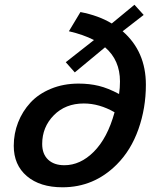

<svg xmlns="http://www.w3.org/2000/svg" viewBox="-20 -776 654 811"><path d="M547.9 -755.9 586.9 -712.9 498 -644Q596.2 -558.6 596.2 -418Q596.2 -319.3 564.7 -230.2Q533.2 -141.1 473.1 -81.1Q377 15.1 244.1 15.1Q148.9 15.1 93.5 -32Q38.1 -79.1 38.1 -160.2Q38.1 -211.9 56.4 -258.8Q74.7 -305.7 108.6 -342.5Q142.6 -379.4 195.3 -401.1Q248 -422.9 312 -422.9Q357.9 -422.9 397.2 -413.3Q436.5 -403.8 482.9 -378.9Q486.8 -404.3 486.8 -432.1Q486.8 -522 423.8 -576.2L295.9 -470.2L257.8 -513.2L377 -606.9Q330.6 -630.4 271 -644L319.8 -725.1Q396.5 -710.4 452.1 -676.8ZM158.2 -168Q158.2 -125.5 183.1 -101.8Q208 -78.1 252 -78.1Q319.3 -78.1 376 -134.8Q434.1 -192.9 463.9 -301.8Q399.4 -338.9 334 -338.9Q256.3 -338.9 207.3 -289.1Q158.2 -239.3 158.2 -168Z"/></svg>

Font: IntelOne Mono Medium
Style: Italic
Weight: 500
Italic angle: -16°
Designer: Fred Shallcrass
Foundry: Frere-Jones Type LLC
Version: Version 1.200;hotconv 1.1.0;makeotfexe 2.6.0;FJTRelease1.2